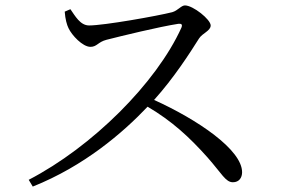

<svg xmlns="http://www.w3.org/2000/svg" viewBox="-20 -706 1040 709"><path d="M219 -663C221 -635 227 -614 233 -602C245 -576 285 -533 314 -533C338 -533 342 -551 373 -559C428 -573 567 -607 638 -618C649 -619 655 -617 650 -604C557 -399 321 -164 86 -42L101 -17C291 -93 433 -215 525 -312C615 -259 679 -200 746 -125C799 -65 813 -33 840 -33C863 -33 874 -50 874 -70C874 -153 710 -264 549 -337C622 -418 681 -510 715 -564C728 -584 758 -592 758 -612C758 -634 693 -686 663 -686C649 -686 637 -667 616 -661C561 -647 364 -612 309 -612C276 -612 257 -648 240 -672Z"/></svg>

Font: Noto Serif CJK TC
Style: Regular
Weight: 400
Designer: Ryoko NISHIZUKA 西塚涼子 (kana & ideographs); Frank Grießhammer (Latin, Greek & Cyrillic); Wenlong ZHANG 张文龙 (bopomofo); San
Foundry: Adobe
Version: Version 2.001;hotconv 1.1.0;makeotfexe 2.6.0